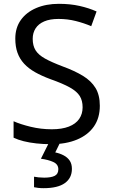

<svg xmlns="http://www.w3.org/2000/svg" viewBox="-20 -744 589 1004"><path d="M502 -191Q502 -127 471 -82.5Q440 -38 382.5 -14Q325 10 247 10Q207 10 170.5 6Q134 2 104 -5.5Q74 -13 51 -24V-110Q87 -94 140.5 -81Q194 -68 251 -68Q304 -68 340 -82Q376 -96 394 -122Q412 -148 412 -183Q412 -218 397 -242Q382 -266 345.5 -286.5Q309 -307 244 -330Q198 -347 163.5 -366.5Q129 -386 106 -411Q83 -436 71.5 -468Q60 -500 60 -542Q60 -599 89 -639.5Q118 -680 169.5 -702Q221 -724 288 -724Q347 -724 396 -713Q445 -702 485 -684L457 -607Q420 -623 376.5 -634Q333 -645 286 -645Q241 -645 211 -632Q181 -619 166 -595.5Q151 -572 151 -541Q151 -505 166 -481Q181 -457 215 -438Q249 -419 307 -397Q370 -374 413.5 -347.5Q457 -321 479.5 -284Q502 -247 502 -191ZM356 139Q356 187 319 213.5Q282 240 208 240Q193 240 179.5 238.5Q166 237 158 235V180Q167 182 182 183.5Q197 185 211 185Q247 185 266 175.5Q285 166 285 141Q285 115 258.5 103Q232 91 194 86L237 0H295L269 53Q293 58 313 68.5Q333 79 344.5 96Q356 113 356 139Z"/></svg>

Font: Noto Sans Sinhala
Style: Regular
Weight: 400
Designer: Jelle Bosma - Monotype Design Team
Foundry: Monotype Imaging Inc.
Version: Version 2.006